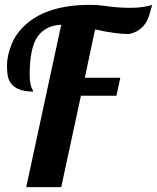

<svg xmlns="http://www.w3.org/2000/svg" viewBox="-20 -770 646 790"><path d="M511.2 -629.9Q457 -629.9 371.1 -648.9L329.1 -450.2H475.1L459 -376H313L231.9 0H87.9L231.9 -668Q168.5 -666 135.3 -620.1Q102.1 -574.7 102.1 -460.9Q102.1 -421.4 114.3 -399.9Q116.2 -396 116.2 -393.1Q35.6 -393.1 15.6 -444.3Q8.8 -462.9 8.8 -501.5Q8.8 -540 27.3 -586.9Q45.9 -633.8 86.9 -669.9Q177.2 -750 350.1 -750Q382.8 -750 425.3 -743.9Q467.8 -737.8 518.1 -737.8Q568.4 -737.8 606 -750L596.7 -716.3Q578.6 -644.5 511.2 -629.9Z"/></svg>

Font: UVF Lobster12
Style: Regular
Weight: 400
Designer: Pablo Impallari
Foundry: Pablo Impallari. www.impallari.com
Version: Version 1.004